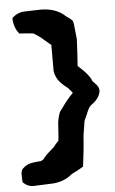

<svg xmlns="http://www.w3.org/2000/svg" viewBox="-55 -757 515 860"><g transform="rotate(-5 202.5 -327.0)"><path d="M12 24 13 44C25 56 40 66 64 65L138 62C176 62 212 48 234 28C236 27 238 26 241 24L253 18C265 12 278 5 289 -2C295 -46 300 -92 303 -139C306 -159 310 -182 312 -196V-197C313 -207 319 -218 325 -231C335 -254 338 -266 353 -276C371 -289 389 -308 392 -333C394 -355 373 -369 364 -380V-381C362 -384 361 -387 360 -390V-391L359 -392C343 -418 323 -436 304 -453L308 -513L311 -573L305 -630C305 -640 302 -651 300 -657C291 -666 282 -672 271 -680C244 -706 206 -719 161 -719L91 -717C64 -717 46 -705 32 -693V-686C33 -660 43 -637 56 -621L118 -616C127 -612 136 -604 149 -596L195 -557V-439C201 -398 230 -376 253 -358C259 -350 268 -342 272 -335C253 -316 234 -293 218 -269H217C215 -265 211 -259 207 -255C200 -234 194 -214 194 -191C193 -178 192 -159 191 -144L189 -127C186 -124 179 -116 174 -111V-110L173 -109C167 -100 153 -89 136 -74C128 -66 123 -60 114 -49C112 -48 106 -45 103 -43C82 -41 44 -41 24 -20C15 -14 10 -3 12 24Z"/></g></svg>

Font: Vapor
Style: ExBd
Weight: 800
Foundry: Cannot Into Space Fonts
Version: Version 0.179